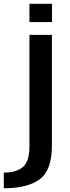

<svg xmlns="http://www.w3.org/2000/svg" viewBox="-86 -780 373 1030"><path d="M-65.5 230Q61 230 126.8 182Q192.5 134 192.5 -0.5V-593H72V4.5Q72 87 36.2 116.5Q0.5 146 -65.5 146ZM72 -759.5V-661.5H193V-759.5Z"/></svg>

Font: Anybody UltraCondensed Thin Medium
Style: Regular
Weight: 500
Version: Version 1.111